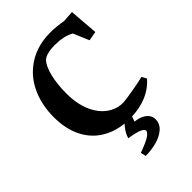

<svg xmlns="http://www.w3.org/2000/svg" viewBox="-268 -806 1162 1162"><g transform="rotate(-45 313.5 -224.5)"><path d="M380.4 16.6 368.7 49.8Q394 51.3 417.2 61Q440.4 70.8 454.8 88.1Q469.2 105.5 469.2 128.4Q469.2 167.5 439.5 193.6Q409.7 219.7 363.8 231.9Q317.9 244.1 269.5 244.1L262.2 210Q332.5 184.6 356.2 167.7Q379.9 150.9 379.9 138.7Q379.9 109.9 270.5 93.8Q283.2 51.3 317.9 15.1Q234.9 6.3 172.6 -34.4Q110.4 -75.2 76.2 -146.7Q42 -218.3 42 -315.4Q42 -411.6 75.2 -490.7Q108.4 -569.8 169.9 -619.6Q259.3 -692.9 390.6 -692.9Q437 -692.9 498.5 -682.6L569.8 -687.5L584.5 -502L524.4 -491.2L481.9 -591.8Q455.1 -606.9 423.1 -613.5Q391.1 -620.1 352.1 -620.1Q320.8 -620.1 293.9 -613.3Q267.1 -606.4 254.4 -593.8Q227.5 -566.4 212.4 -503.2Q197.3 -439.9 197.3 -362.8Q197.3 -232.9 257.3 -154.3Q285.6 -117.2 322.8 -98.6Q359.9 -80.1 396 -80.1Q421.4 -80.1 491.5 -92.5Q561.5 -105 589.4 -112.3L606.9 -81.5Q525.9 10.7 380.4 16.6Z"/></g></svg>

Font: Vesper Libre
Style: Bold
Weight: 700
Designer: Robert Keller & Kimya Gandhi
Foundry: Mota Italic
Version: Version 1.058